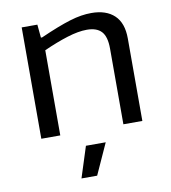

<svg xmlns="http://www.w3.org/2000/svg" viewBox="-85 -623 816 917"><g transform="rotate(-10 323.0 -165.0)"><path d="M284 70H380L312 220H236ZM80 -540H156L162 -476H168Q213 -496 249 -510Q285 -524 314.5 -533Q344 -542 369.5 -546Q395 -550 419 -550Q491 -550 530.5 -512.5Q570 -475 570 -400V0H478V-367Q478 -425 455 -450Q432 -475 384 -475Q343 -475 288.5 -458Q234 -441 172 -413V0H80Z"/></g></svg>

Font: Encode Sans Wide
Style: Regular
Weight: 400
Designer: Pablo Impallari, Andres Torresi
Foundry: Pablo Impallari, Andres Torresi
Version: Version 1.000; ttfautohint (v1.00) -l 8 -r 50 -G 200 -x 14 -